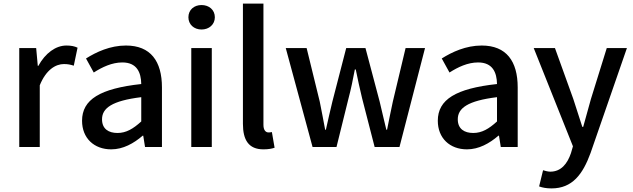

<svg xmlns="http://www.w3.org/2000/svg" viewBox="-20 -817 3517 1067"><path d="M87 0H201V-343C236 -430 290 -461 335 -461C357 -461 371 -458 390 -452L411 -552C394 -560 376 -564 349 -564C290 -564 232 -522 193 -451H190L181 -550H87Z M598 13C664 13 723 -20 773 -63H776L786 0H880V-331C880 -477 817 -564 680 -564C592 -564 515 -528 458 -492L501 -414C548 -444 602 -470 660 -470C741 -470 764 -414 765 -350C536 -325 436 -264 436 -146C436 -49 503 13 598 13ZM633 -78C584 -78 547 -100 547 -154C547 -216 602 -257 765 -277V-142C720 -101 681 -78 633 -78Z M1043 0H1157V-550H1043ZM1100 -653C1142 -653 1174 -681 1174 -721C1174 -762 1142 -789 1100 -789C1058 -789 1027 -762 1027 -721C1027 -681 1058 -653 1100 -653Z M1444 13C1472 13 1492 9 1506 4L1491 -83C1481 -81 1477 -81 1472 -81C1458 -81 1444 -92 1444 -123V-797H1330V-129C1330 -40 1361 13 1444 13Z M1717 0H1850L1917 -271C1931 -323 1941 -374 1952 -431H1957C1969 -374 1979 -324 1992 -272L2062 0H2200L2342 -550H2234L2163 -252C2151 -199 2142 -148 2131 -96H2127C2114 -148 2103 -199 2090 -252L2011 -550H1904L1827 -252C1814 -200 1803 -148 1791 -96H1787C1777 -148 1768 -199 1757 -252L1684 -550H1568Z M2575 13C2641 13 2700 -20 2750 -63H2753L2763 0H2857V-331C2857 -477 2794 -564 2657 -564C2569 -564 2492 -528 2435 -492L2478 -414C2525 -444 2579 -470 2637 -470C2718 -470 2741 -414 2742 -350C2513 -325 2413 -264 2413 -146C2413 -49 2480 13 2575 13ZM2610 -78C2561 -78 2524 -100 2524 -154C2524 -216 2579 -257 2742 -277V-142C2697 -101 2658 -78 2610 -78Z M3464 -550H3352L3264 -267L3221 -112H3216C3199 -163 3182 -218 3166 -267L3064 -550H2946L3164 -4L3153 34C3133 93 3098 137 3038 137C3024 137 3008 132 2998 129L2976 219C2995 226 3017 230 3045 230C3161 230 3219 151 3262 33Z"/></svg>

Font: Noto Sans CJK KR Medium
Style: Regular
Weight: 500
Designer: Ryoko NISHIZUKA (kana & ideographs); Paul D. Hunt (Latin, Greek & Cyrillic); Wenlong ZHANG (bopomofo); Sandoll Communica
Foundry: Adobe Systems Incorporated
Version: Version 1.004;PS 1.004;hotconv 1.0.82;makeotf.lib2.5.63406